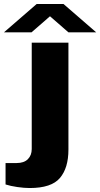

<svg xmlns="http://www.w3.org/2000/svg" viewBox="-95 -743 505 968"><path d="M-75 -580 90 -723H225L390 -580H250L157 -661L64 -580ZM55 205Q27 205 -7.5 200Q-42 195 -67 187V79H-11Q26 79 45.5 59.5Q65 40 65 8V-528H250V11Q250 104 207 154.5Q164 205 55 205Z"/></svg>

Font: Archivo Expanded ExtraBold
Style: Regular
Weight: 800
Width: 7
Designer: Hector Gatti
Foundry: Omnibus-Type
Version: Version 2.001; ttfautohint (v1.8.3)